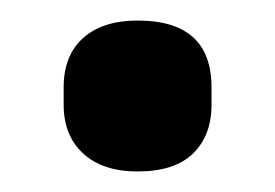

<svg xmlns="http://www.w3.org/2000/svg" viewBox="-20 -159 268 187"><path d="M114 8Q80 8 61 -9.5Q42 -27 42 -57V-74Q42 -105 61 -122Q80 -139 114 -139Q186 -139 186 -74V-57Q186 -27 168 -9.5Q150 8 114 8Z"/></svg>

Font: Sofia Sans Condensed
Style: Bold
Weight: 700
Designer: Botio Nikoltchev, Ani Petrova
Foundry: lettersoup
Version: Version 4.101; ttfautohint (v1.8.4.7-5d5b)